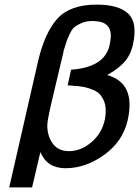

<svg xmlns="http://www.w3.org/2000/svg" viewBox="-20 -720 603 832"><path d="M20 92 145 -455Q174 -579 229 -639.5Q284 -700 399 -700Q494 -700 535.5 -661Q577 -622 556 -526Q545 -479 517 -449Q489 -419 444 -395Q570 -360 533 -198Q512 -107 431.5 -49Q351 9 264 9Q184 9 155 -61L119 92ZM256 -503Q256 -498 254 -490L220 -347Q194 -240 188 -204Q178 -151 202 -108Q226 -65 279 -65Q331 -65 377 -104.5Q423 -144 435 -205Q439 -229 438 -246Q437 -270 428 -288Q419 -306 408.5 -315.5Q398 -325 378.5 -332.5Q359 -340 348.5 -342Q338 -344 318 -347H308L292 -349Q280 -349 273 -350L288 -418Q430 -428 454 -520L458 -541Q472 -623 396 -628Q390 -629 376 -629Q351 -628 332 -619.5Q313 -611 302.5 -602.5Q292 -594 282 -572.5Q272 -551 269 -542Q266 -533 258 -507Z"/></svg>

Font: Coval
Style: Italic
Weight: 400
Foundry: Context Ltd
Version: Version 001.000